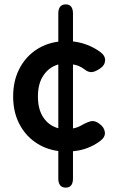

<svg xmlns="http://www.w3.org/2000/svg" viewBox="-20 -793 539 876"><path d="M280 63Q246 63 246 21V-104Q186 -112 139.5 -145Q93 -178 66.5 -231Q40 -284 40 -353Q40 -422 66.5 -475.5Q93 -529 139.5 -562Q186 -595 246 -603V-731Q246 -773 280 -773Q313 -773 313 -731V-604Q381 -596 436 -557Q461 -539 459.5 -516.5Q458 -494 436 -480Q414 -465 398 -464Q382 -463 365 -477Q341 -495 313 -499V-207Q324 -209 334.5 -213Q345 -217 355 -223Q378 -236 395.5 -240Q413 -244 434 -228Q456 -212 458.5 -189.5Q461 -167 436 -149Q382 -109 313 -103V21Q313 63 280 63ZM246 -208V-499Q204 -487 178.5 -449.5Q153 -412 153 -353Q153 -293 178.5 -256Q204 -219 246 -208Z"/></svg>

Font: Zen Maru Gothic
Style: Bold
Weight: 700
Designer: Yoshimichi Ohira
Foundry: Positype
Version: Version 1.001